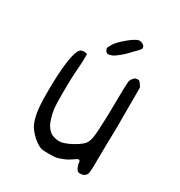

<svg xmlns="http://www.w3.org/2000/svg" viewBox="-187 -859 1002 1067"><g transform="rotate(30 314.0 -326.0)"><path d="M97.7 -214.8V-234.4Q97.7 -343.8 107.9 -418.9Q118.2 -494.1 135.7 -512.7Q141.6 -519.5 149.9 -521Q158.2 -522.5 164.1 -522.5Q168.9 -522.5 174.8 -521.5L182.6 -518.6V-496.1Q182.6 -486.3 182.1 -467.3Q181.6 -448.2 179.7 -430.7Q174.8 -372.1 174.3 -321.3Q173.8 -270.5 173.8 -258.8Q173.8 -190.4 176.8 -164.1Q179.7 -141.6 187.5 -114.3Q195.3 -86.9 204.1 -70.3Q213.9 -54.7 226.1 -43.5Q238.3 -32.2 252 -28.3Q271.5 -22.5 280.8 -22Q290 -21.5 292 -21.5Q305.7 -21.5 321.3 -27.3Q343.8 -34.2 372.1 -50.3Q400.4 -66.4 416 -80.1Q438.5 -98.6 444.3 -136.7Q450.2 -174.8 453.1 -280.3Q454.1 -398.4 455.6 -449.7Q457 -501 460 -507.8Q461.9 -511.7 465.3 -517.6Q468.8 -523.4 473.6 -527.3Q478.5 -534.2 483.4 -535.6Q488.3 -537.1 492.2 -537.1Q496.1 -538.1 500 -538.1Q504.9 -538.1 509.8 -534.2Q514.6 -530.3 521.5 -518.6L530.3 -504.9V-242.2Q527.3 -120.1 526.9 -45.4Q526.4 29.3 524.4 38.1Q523.4 51.8 518.6 58.6Q513.7 65.4 502.9 72.3Q489.3 76.2 479 76.2Q468.8 76.2 461.9 68.4Q456.1 62.5 451.2 48.8Q446.3 35.2 445.3 21.5Q443.4 11.7 435.5 11.7Q427.7 11.7 416 21.5Q399.4 33.2 383.8 42Q368.2 50.8 346.7 57.6Q328.1 64.5 316.9 65.9Q305.7 67.4 276.4 67.4Q247.1 67.4 236.3 65.9Q225.6 64.5 214.8 59.6Q189.5 46.9 167 25.4Q144.5 3.9 128.9 -20.5Q111.3 -55.7 104.5 -99.1Q97.7 -142.6 97.7 -214.8ZM261.7 -602.5Q261.7 -605.5 263.7 -609.4Q267.6 -618.2 278.3 -635.7Q293 -657.2 326.2 -685.5Q359.4 -713.9 381.8 -724.6Q391.6 -729.5 399.4 -729.5Q407.2 -729.5 417 -724.6Q424.8 -721.7 429.7 -715.3Q434.6 -709 434.6 -701.2V-700.2Q434.6 -696.3 422.4 -682.6Q410.2 -668.9 367.2 -626Q324.2 -587.9 307.6 -582Q291 -576.2 285.2 -576.2Q271.5 -576.2 265.6 -590.8Q261.7 -596.7 261.7 -602.5Z"/></g></svg>

Font: JasonHandwriting4
Style: Regular
Weight: 400
Version: Version 1.01.21